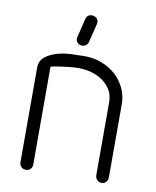

<svg xmlns="http://www.w3.org/2000/svg" viewBox="-83 -808 706 871"><g transform="rotate(10 269.5 -373.0)"><path d="M125 -31Q125 -20 117.5 -11Q110 -2 96 -2Q82 -2 74 -11Q66 -20 66 -31V-466Q66 -499 88.5 -517Q111 -535 142.5 -544Q174 -553 209 -554.5Q244 -556 270 -556Q311 -556 348 -542Q385 -528 412.5 -503.5Q440 -479 456.5 -444.5Q473 -410 473 -369V-34Q473 -21 465 -12Q457 -3 443 -3Q432 -3 423.5 -12Q415 -21 415 -34V-369Q415 -402 400.5 -426Q386 -450 363 -466Q340 -482 311 -490Q282 -498 253 -498Q238 -498 220 -496.5Q202 -495 184 -492.5Q166 -490 150 -487.5Q134 -485 125 -482ZM243 -723Q249 -744 270 -744Q284 -744 293 -734Q302 -724 299 -710L277 -621Q275 -613 267.5 -607Q260 -601 250 -601Q234 -601 226 -612Q218 -623 222 -637Z"/></g></svg>

Font: VDS
Style: Thin
Weight: 100
Width: 0
Designer: artmaker
Foundry: artmaker
Version: Version 1.000 2012 initial release